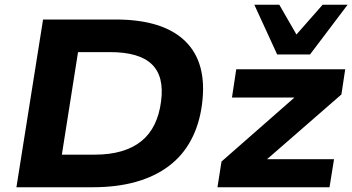

<svg xmlns="http://www.w3.org/2000/svg" viewBox="-20 -787 1481 807"><path d="M49 0 161 -705H466Q665 -705 758.5 -614Q852 -523 829 -348Q818 -264 783 -198.5Q748 -133 689.5 -89Q631 -45 551 -22.5Q471 0 370 0ZM240 -137H378Q442 -137 491 -151.5Q540 -166 574.5 -194Q609 -222 629.5 -264Q650 -306 657 -361Q671 -466 618 -517Q565 -568 442 -568H308ZM894 0 911 -108 1262 -416 1255 -377H955L973 -496H1431L1415 -390L1059 -80L1065 -118H1384L1365 0ZM1145 -558 1049 -767H1154L1226 -642L1336 -767H1441L1283 -558Z"/></svg>

Font: Nunito Sans 10pt SemiExpanded ExtraBold
Style: Italic
Weight: 800
Width: 6
Italic angle: -9°
Designer: Vernon Adams
Foundry: Vernon Adams
Version: Version 3.101;gftools[0.9.27]